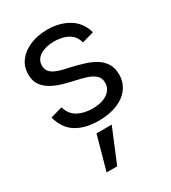

<svg xmlns="http://www.w3.org/2000/svg" viewBox="-184 -602 839 942"><g transform="rotate(-30 235.5 -130.5)"><path d="M231 7Q157.3 7 107.1 -23.4Q57 -53.8 38.5 -122.8L105.6 -141.7Q118.8 -97.1 154 -78.6Q189.1 -60 234.3 -60Q291.1 -60 321.6 -82.3Q352 -104.6 352 -138.9Q352 -167.5 333.5 -183.2Q314.9 -198.8 285.8 -207.7Q256.6 -216.6 224.8 -223.1Q199.3 -228.8 168.6 -237.3Q137.8 -245.8 109.6 -260.8Q81.3 -275.8 63.3 -300.1Q45.3 -324.3 45.3 -362.6Q45.3 -406.3 70.2 -438.7Q95 -471 138.3 -489Q181.5 -507 236 -507Q303.7 -507 354.9 -476.6Q406 -446.3 423.7 -383.8L356.2 -364.6Q349.2 -394.4 329.9 -410.8Q310.6 -427.2 285.3 -433.6Q260 -440 235.5 -440Q187.6 -440 156.3 -420.7Q125 -401.4 125 -365.8Q125 -346 135.7 -332.8Q146.3 -319.7 164.7 -311.5Q183.1 -303.4 205.5 -298Q228 -292.6 251.5 -287.6Q283 -280.2 315 -270.2Q347 -260.2 373.2 -244.3Q399.5 -228.4 415.6 -203.2Q431.7 -177.9 431.7 -139.4Q431.7 -96.7 407.5 -63.3Q383.2 -30 338.5 -11.5Q293.8 7 231 7ZM137.9 245.6 190.7 55H276.9L198 245.6Z"/></g></svg>

Font: Envelope Sans Variable
Style: Regular
Weight: 500
Designer: Andreas Rasmussen / Norman Anderson
Foundry: mail.de GmbH
Version: Version 1.150